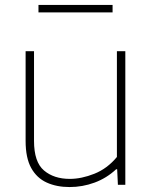

<svg xmlns="http://www.w3.org/2000/svg" viewBox="-20 -747 618 776"><path d="M261 9Q209 9 168.8 -9.2Q128.5 -27.5 106 -68.2Q83.5 -109 83.5 -177.5V-540H117.5V-177.5Q117.5 -92 157.8 -58Q198 -24 262 -24Q309.5 -24 361.5 -44.8Q413.5 -65.5 452.5 -112.5V-540H486.5V0H456.5L453.5 -63H449.5Q411 -27 362.2 -9Q313.5 9 261 9ZM135.5 -697V-727H435V-697Z"/></svg>

Font: Encode Sans SemiExpanded SemiExpanded Thin
Style: Regular
Weight: 100
Width: 6
Designer: Multiple Designers
Foundry: Impallari Type
Version: Version 3.000; ttfautohint (v1.8.3) -l 8 -r 50 -G 200 -x 14 